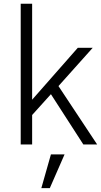

<svg xmlns="http://www.w3.org/2000/svg" viewBox="-20 -766 535 1018"><path d="M89.8 0V-746.1H150.4V-237.3L392.6 -512.7H471.7L290 -309.6L495.1 0H421.9L250 -266.6L150.4 -156.2V0ZM199.2 231.4 250 52.7H322.3L244.1 231.4Z"/></svg>

Font: Gothic A1 Light
Style: Regular
Weight: 300
Version: Version 2.50